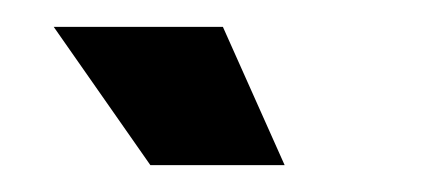

<svg xmlns="http://www.w3.org/2000/svg" viewBox="-20 -690 323 143"><path d="M92 -567 20 -670H146L192 -567Z"/></svg>

Font: Bricolage Grotesque 96pt Condensed SemiBold
Style: Regular
Weight: 600
Width: 3
Designer: Mathieu Triay
Foundry: Atelier Triay
Version: Version 1.001; ttfautohint (v1.8.4.7-5d5b);gftools[0.9.33.de